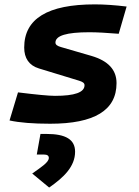

<svg xmlns="http://www.w3.org/2000/svg" viewBox="-20 -547 626 864"><path d="M205.6 9.8C405.3 9.8 504.4 -50.8 504.4 -172.9C504.4 -233.4 466.3 -273.4 391.6 -295.4L253.9 -335.4C238.3 -339.8 229.5 -345.7 229.5 -355.5C229.5 -386.7 279.8 -401.9 381.8 -401.9C416 -401.9 460 -399.4 514.2 -395L549.8 -517.6C497.6 -523.9 450.2 -527.3 406.7 -527.3C194.3 -527.3 88.9 -462.9 88.9 -333C88.9 -285.6 110.4 -252.4 155.8 -238.8L335 -184.1C351.1 -179.2 360.4 -173.8 360.4 -163.6C360.4 -131.3 316.4 -115.7 227.5 -115.7C199.2 -115.7 144 -121.1 61 -131.3L22.9 -4.9C67.9 4.9 128.4 9.8 205.6 9.8ZM201.2 296.9C265.6 252.4 317.9 203.1 317.9 135.7C317.9 81.1 276.4 55.7 189 55.7H162.1L145.5 148.4H177.2C192.4 148.4 199.7 153.3 199.7 163.6C199.7 183.6 165.5 205.1 125 233.9Z"/></svg>

Font: Cascadia Mono NF
Style: Bold Italic
Weight: 700
Italic angle: -10°
Monospace: yes
Designer: Aaron Bell
Foundry: Saja Typeworks
Version: Version 2404.023